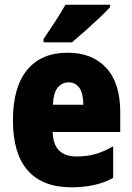

<svg xmlns="http://www.w3.org/2000/svg" viewBox="-20 -786 563 816"><path d="M267 -562Q372 -562 431.5 -497.5Q491 -433 491 -310V-225H204Q206 -121 306 -121Q349 -121 384.5 -131Q420 -141 461 -164V-30Q390 10 283 10Q161 10 98 -61.5Q35 -133 35 -274Q35 -416 95.5 -489Q156 -562 267 -562ZM272 -436Q244 -436 225.5 -414Q207 -392 205 -341H334Q334 -389 317.5 -412.5Q301 -436 272 -436ZM448 -756Q432 -738 403.5 -711Q375 -684 343.5 -656Q312 -628 286 -606H165V-620Q189 -656 214.5 -694.5Q240 -733 258 -766H448Z"/></svg>

Font: Noto Sans Gujarati UI Condensed Black
Style: Regular
Weight: 900
Width: 3
Designer: Jelle Bosma - Monotype Design Team, Universal Thirst
Foundry: Monotype Imaging Inc.
Version: Version 2.106; ttfautohint (v1.8.4.7-5d5b)